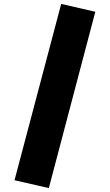

<svg xmlns="http://www.w3.org/2000/svg" viewBox="-20 -842 560 979"><path d="M466 -782 229 117 54 77 292 -822Z"/></svg>

Font: FiraGO Heavy
Style: Regular
Weight: 900
Designer: bBox Type
Foundry: bBox Type GmbH
Version: Version 1.001